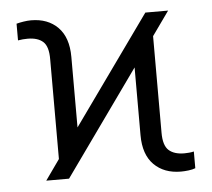

<svg xmlns="http://www.w3.org/2000/svg" viewBox="-45 -602 729 660"><g transform="rotate(-5 319.5 -272.5)"><path d="M89.4 0 139.2 -70.3V-414.1Q139.6 -458.5 121.3 -475.1Q103 -491.7 67.9 -491.7Q51.3 -491.7 34.7 -488.8V-546.4Q45.4 -549.3 59.3 -551.5Q73.2 -553.7 85 -553.7Q143.1 -553.7 177.7 -518.6Q212.4 -483.4 212.4 -416.5V-172.9L479 -545.9H557.6L498.5 -462.9V-129.4Q498.5 -85.4 517.1 -68.8Q535.6 -52.2 570.8 -52.2Q578.1 -52.2 586.9 -53Q595.7 -53.7 603.5 -55.7V2Q593.8 5.9 579.6 7.6Q565.4 9.3 553.7 9.3Q495.6 9.3 460.7 -25.6Q425.8 -60.5 425.8 -127.4V-361.3L168 0Z"/></g></svg>

Font: Inter Display Light
Style: Regular
Weight: 300
Designer: Rasmus Andersson
Foundry: rsms
Version: Version 4.000;git-a52131595